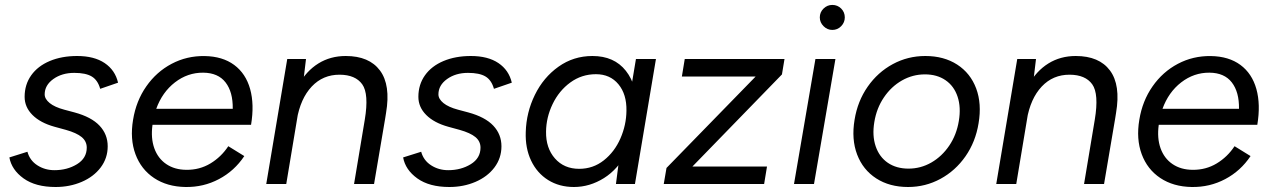

<svg xmlns="http://www.w3.org/2000/svg" viewBox="-20 -736 5082 768"><path d="M17.5 -106.3 89.7 -129Q99.2 -94.2 129.4 -74.8Q159.7 -55.3 197.8 -55.3Q249 -55.3 288 -79.2Q327 -103.2 327 -145.5Q327 -170.8 306.7 -187.7Q286.3 -204.5 243.7 -216.5L198 -229Q141.3 -244.7 109.9 -276.1Q78.5 -307.5 78.5 -348.7Q78.5 -397.5 104.8 -434.7Q131.2 -471.8 179 -491.9Q226.8 -512 288.5 -512Q356.7 -512 398.7 -483.7Q440.7 -455.3 452.2 -405.3L380.8 -380.7Q371 -415.7 346.9 -430.1Q322.8 -444.5 277 -444.5Q227.7 -444.5 193.2 -419.8Q158.7 -395 158.7 -358.5Q158.7 -340.2 178.7 -323.8Q198.7 -307.5 237.3 -297.2L278.2 -286.3Q345.5 -268 378.2 -233.3Q410.8 -198.7 410.8 -150.8Q410.8 -103.5 382.8 -66.2Q354.7 -29 306.8 -8.5Q259 12 202.5 12Q122.3 12 74.4 -22.3Q26.5 -56.7 17.5 -106.3Z M512.3 -257Q524.5 -332.3 565.2 -390.5Q605.8 -448.7 666.6 -480.8Q727.3 -512.8 798.2 -511.8Q870.3 -510.7 916.8 -476.2Q963.2 -441.8 980.5 -380Q997.8 -318.2 984.2 -236.7H590Q582.7 -183.8 597.2 -143Q611.8 -102.2 645.2 -79.6Q678.7 -57 725.5 -56.7Q778.5 -56.2 821.7 -82.2Q864.8 -108.2 893.2 -151.2L957.2 -111.7Q917.7 -52.3 855.8 -19.6Q794 13.2 721.8 12Q648.5 10.8 596.4 -23.8Q544.3 -58.5 521.8 -119.3Q499.3 -180.2 512.3 -257ZM792.8 -445.3Q730.7 -445.8 679.8 -406.5Q629 -367.2 605 -300.8H911Q912 -368 882.2 -406.4Q852.5 -444.8 792.8 -445.3Z M1129 -500H1204L1193 -408L1125 0H1045ZM1439.2 -257.7 1520.8 -262.7 1476.2 0H1396.2ZM1338.8 -437.2Q1271.7 -437.5 1226.8 -389.7Q1181.8 -341.8 1167.3 -256.8L1128.3 -260.2Q1142.2 -339.7 1173.8 -396Q1205.5 -452.3 1253.6 -482.2Q1301.7 -512 1363 -512Q1456.7 -512 1499.9 -454Q1543.2 -396 1524.2 -284.3L1520 -257.7H1439.2Q1456.2 -360.5 1429 -398.7Q1401.8 -436.8 1338.8 -437.2Z M1592.5 -106.3 1664.7 -129Q1674.2 -94.2 1704.4 -74.8Q1734.7 -55.3 1772.8 -55.3Q1824 -55.3 1863 -79.2Q1902 -103.2 1902 -145.5Q1902 -170.8 1881.7 -187.7Q1861.3 -204.5 1818.7 -216.5L1773 -229Q1716.3 -244.7 1684.9 -276.1Q1653.5 -307.5 1653.5 -348.7Q1653.5 -397.5 1679.8 -434.7Q1706.2 -471.8 1754 -491.9Q1801.8 -512 1863.5 -512Q1931.7 -512 1973.7 -483.7Q2015.7 -455.3 2027.2 -405.3L1955.8 -380.7Q1946 -415.7 1921.9 -430.1Q1897.8 -444.5 1852 -444.5Q1802.7 -444.5 1768.2 -419.8Q1733.7 -395 1733.7 -358.5Q1733.7 -340.2 1753.7 -323.8Q1773.7 -307.5 1812.3 -297.2L1853.2 -286.3Q1920.5 -268 1953.2 -233.3Q1985.8 -198.7 1985.8 -150.8Q1985.8 -103.5 1957.8 -66.2Q1929.7 -29 1881.8 -8.5Q1834 12 1777.5 12Q1697.3 12 1649.4 -22.3Q1601.5 -56.7 1592.5 -106.3Z M2455.8 -93 2523.8 -500H2603.8L2519.8 0H2443.8ZM2083 -207.8Q2085.2 -286.5 2119.5 -356.5Q2153.8 -426.5 2213.9 -469.2Q2274 -512 2349.7 -512Q2436.7 -512 2483.4 -452.8Q2530.2 -393.7 2526.5 -295.5Q2524.3 -198.3 2488.5 -128.8Q2452.7 -59.2 2395.8 -23.6Q2338.8 12 2275.5 12Q2217.2 12 2172.6 -15.8Q2128 -43.7 2104.3 -93.8Q2080.7 -143.8 2083 -207.8ZM2485.8 -293Q2487 -358.7 2453.8 -398.9Q2420.5 -439.2 2363.8 -439.2Q2306.7 -439.2 2261.3 -406.1Q2216 -373 2190.4 -319.7Q2164.8 -266.3 2164.2 -209.5Q2163.2 -143.8 2199.8 -102.2Q2236.3 -60.7 2296.8 -60.7Q2352.3 -60.7 2395.2 -94.6Q2438.2 -128.5 2461.7 -182.3Q2485.2 -236.2 2485.8 -293Z M2646 -64.2 3055.5 -484.2 3107.8 -438.3 2700.2 -19ZM2646 -64.2 2699.5 -69.8H3048L3036.5 0H2635ZM2719 -500H3118L3107.8 -438.3L3053.5 -430H2707.5Z M3241.7 -500H3321.7L3236 0H3156ZM3259.2 -666.3Q3259.2 -687.3 3274.2 -701.8Q3289.2 -716.3 3309.2 -716.3Q3330.2 -716.3 3344.7 -701.8Q3359.2 -687.3 3359.2 -666.3Q3359.2 -646.3 3344.7 -631.3Q3330.2 -616.3 3309.2 -616.3Q3289.2 -616.3 3274.2 -631.3Q3259.2 -646.3 3259.2 -666.3Z M3398.3 -257Q3410.3 -331.3 3450.7 -389.2Q3491 -447 3551.1 -479.5Q3611.2 -512 3681.3 -512Q3755.5 -512 3808.7 -477.7Q3861.8 -443.3 3884.7 -382.2Q3907.5 -321 3894.3 -243Q3882.3 -168.7 3842 -110.8Q3801.7 -53 3741.7 -20.5Q3681.7 12 3612.3 12Q3538.3 12 3485.1 -22.3Q3431.8 -56.7 3408.5 -117.9Q3385.2 -179.2 3398.3 -257ZM3815.3 -252.2Q3824.5 -306.5 3810.4 -349.1Q3796.3 -391.7 3762.2 -415.1Q3728.2 -438.5 3679.7 -438.5Q3630.8 -438.5 3587.9 -414.2Q3545 -389.8 3515.7 -346.5Q3486.3 -303.2 3477.3 -247.8Q3468.2 -193.5 3482.7 -150.8Q3497.2 -108.2 3531.3 -84.8Q3565.5 -61.5 3614 -61.5Q3662.8 -61.5 3705.2 -85.8Q3747.7 -110.2 3777 -153.5Q3806.3 -196.8 3815.3 -252.2Z M4049 -500H4124L4113 -408L4045 0H3965ZM4359.2 -257.7 4440.8 -262.7 4396.2 0H4316.2ZM4258.8 -437.2Q4191.7 -437.5 4146.8 -389.7Q4101.8 -341.8 4087.3 -256.8L4048.3 -260.2Q4062.2 -339.7 4093.8 -396Q4125.5 -452.3 4173.6 -482.2Q4221.7 -512 4283 -512Q4376.7 -512 4419.9 -454Q4463.2 -396 4444.2 -284.3L4440 -257.7H4359.2Q4376.2 -360.5 4349 -398.7Q4321.8 -436.8 4258.8 -437.2Z M4537.3 -257Q4549.5 -332.3 4590.2 -390.5Q4630.8 -448.7 4691.6 -480.8Q4752.3 -512.8 4823.2 -511.8Q4895.3 -510.7 4941.8 -476.2Q4988.2 -441.8 5005.5 -380Q5022.8 -318.2 5009.2 -236.7H4615Q4607.7 -183.8 4622.2 -143Q4636.8 -102.2 4670.2 -79.6Q4703.7 -57 4750.5 -56.7Q4803.5 -56.2 4846.7 -82.2Q4889.8 -108.2 4918.2 -151.2L4982.2 -111.7Q4942.7 -52.3 4880.8 -19.6Q4819 13.2 4746.8 12Q4673.5 10.8 4621.4 -23.8Q4569.3 -58.5 4546.8 -119.3Q4524.3 -180.2 4537.3 -257ZM4817.8 -445.3Q4755.7 -445.8 4704.8 -406.5Q4654 -367.2 4630 -300.8H4936Q4937 -368 4907.2 -406.4Q4877.5 -444.8 4817.8 -445.3Z"/></svg>

Font: Oak Sans Light Italic
Style: Regular
Weight: 400
Italic angle: -9.5°
Foundry: Erik Kennedy, Walven
Version: Version 1.000;Glyphs 3.1.2 (3151)